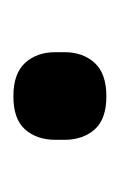

<svg xmlns="http://www.w3.org/2000/svg" viewBox="34 -560 179 287"><g transform="rotate(-90 123.5 -416.5)"><path d="M123 -347Q89 -347 73.5 -364.5Q58 -382 58 -410V-423Q58 -451 73.5 -468.5Q89 -486 123 -486Q157 -486 173 -468.5Q189 -451 189 -423V-410Q189 -382 173 -364.5Q157 -347 123 -347Z"/></g></svg>

Font: Sofia Sans SemiBold
Style: Regular
Weight: 600
Designer: Botio Nikoltchev, Ani Petrova
Foundry: lettersoup
Version: Version 4.101; ttfautohint (v1.8.4.7-5d5b)